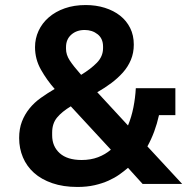

<svg xmlns="http://www.w3.org/2000/svg" viewBox="-20 -730 753 762"><path d="M488 -64Q473 -51 454 -37.5Q435 -24 410.5 -13Q386 -2 355.5 5Q325 12 287 12Q231 12 187.5 -3Q144 -18 115 -44Q86 -70 71 -105.5Q56 -141 56 -182Q56 -219 67 -247.5Q78 -276 97 -299.5Q116 -323 142 -341.5Q168 -360 197 -377Q166 -412 142.5 -453.5Q119 -495 119 -543Q119 -577 133 -607.5Q147 -638 173.5 -661Q200 -684 237 -697Q274 -710 320 -710Q361 -710 396 -699Q431 -688 456.5 -668Q482 -648 496.5 -619Q511 -590 511 -553Q511 -520 499.5 -492.5Q488 -465 468 -442.5Q448 -420 422 -400.5Q396 -381 366 -364L488 -232Q502 -266 509.5 -304Q517 -342 519 -380H676V-273H611Q596 -205 565 -149L703 0H546ZM316 -611Q284 -611 263 -592.5Q242 -574 242 -543V-536Q242 -513 256.5 -490.5Q271 -468 302 -433Q340 -456 364.5 -481Q389 -506 389 -539V-545Q389 -577 367.5 -594Q346 -611 316 -611ZM304 -95Q340 -95 369 -106Q398 -117 420 -136L261 -308Q226 -287 206.5 -263.5Q187 -240 187 -204V-193Q187 -149 217 -122Q247 -95 304 -95Z"/></svg>

Font: IBM Plex Sans KR SemiBold
Style: Regular
Weight: 600
Designer: Mike Abbink; Paul van der Laan; Pieter van Rosmalen; Wujin Sim; Chorong Kim; Dohee Lee;
Foundry: Sandoll Inc.
Version: Version 1.000